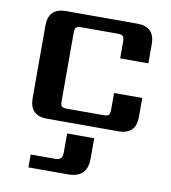

<svg xmlns="http://www.w3.org/2000/svg" viewBox="-80 -555 761 852"><g transform="rotate(10 300.0 -129.0)"><path d="M248 134V49H370V141Q370 227 284 227H105V169H214Q233 169 240.5 161.5Q248 154 248 134ZM549 -320H422V-395Q422 -414 416 -420Q410 -426 391 -426H230Q210 -426 204.5 -420Q199 -414 199 -395V-90Q199 -70 204.5 -64.5Q210 -59 230 -59H391Q410 -59 416 -64.5Q422 -70 422 -90V-164H549V-79Q549 0 470 0H149Q70 0 70 -79V-406Q70 -485 149 -485H470Q549 -485 549 -406Z"/></g></svg>

Font: Sarpanch SemiBold
Style: Regular
Weight: 600
Designer: Manushi Parikh (Devanagari and Latin), Jyotish Sonowal (Devanagari)
Foundry: Indian Type Foundry
Version: Version 2.004;PS 1.0;hotconv 1.0.78;makeotf.lib2.5.61930; tt